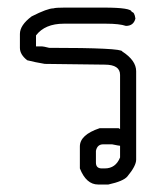

<svg xmlns="http://www.w3.org/2000/svg" viewBox="-20 -493 434 513"><path d="M152.3 -472.7H257.8Q332 -472.7 332 -460.9Q339.4 -460.9 341.8 -443.4Q336.9 -423.8 316.4 -423.8Q298.8 -429.7 263.7 -429.7H150.4Q100.1 -429.7 76.2 -398.4V-369.1H91.8Q95.7 -369.1 111.3 -365.2Q306.6 -365.2 306.6 -355.5Q343.8 -331.5 343.8 -302.7V-66.4Q343.8 -49.8 320.3 -21.5Q309.6 -8.8 269.5 0H242.2Q210.4 0 193.4 -43V-101.6Q193.4 -132.8 246.1 -150.4H296.9L300.8 -148.4V-293Q300.8 -320.3 259.8 -320.3Q237.3 -320.3 99.6 -322.3Q73.2 -326.7 52.7 -332Q33.2 -347.2 33.2 -365.2V-402.3Q33.2 -425.8 64.5 -449.2Q106.9 -470.7 123 -470.7Q128.4 -472.7 152.3 -472.7ZM236.3 -89.8V-58.6Q236.3 -43 252 -43H259.8Q289.1 -43 300.8 -72.3V-103.5Q298.3 -103.5 279.3 -107.4H255.9Q239.7 -107.4 236.3 -89.8Z"/></svg>

Font: CEF Fonts CJK
Style: Regular
Weight: 400
Designer: PartyBoss (派对大魔王)
Version: Release 2.25